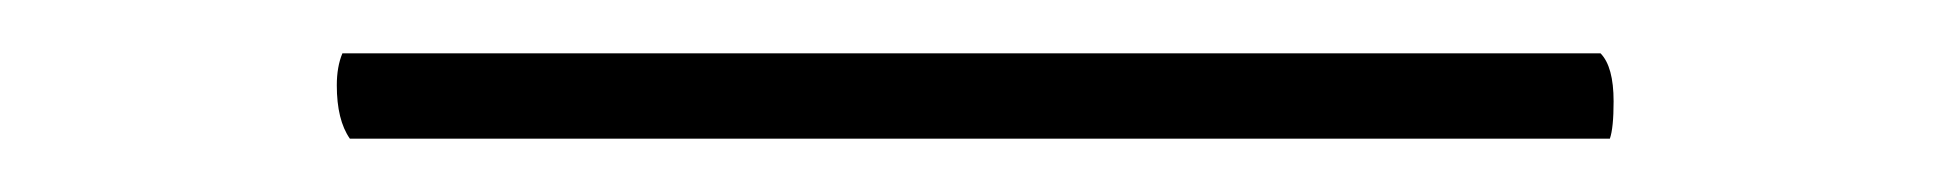

<svg xmlns="http://www.w3.org/2000/svg" viewBox="-20 112 731 72"><path d="M111.2 164Q106.3 157 106.3 144Q106.3 137 108.4 132H580.2Q585.1 137 585.1 150Q585.1 160 583.7 164Z"/></svg>

Font: Petrona ExtraLight
Style: Regular
Weight: 200
Designer: Ringo R. Seeber
Foundry: Ringo R. Seeber
Version: Version 2.001; ttfautohint (v1.8.3)